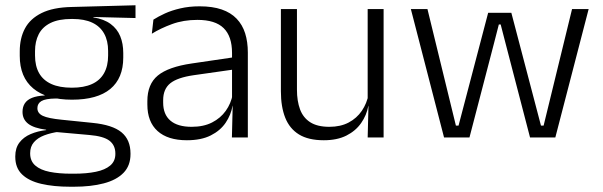

<svg xmlns="http://www.w3.org/2000/svg" viewBox="-20 -522 2288 729"><path d="M253.5 -143.5Q157.5 -143.5 106.2 -186.2Q55 -229 55 -310V-327Q55 -377 74.8 -414Q94.5 -451 138 -472.5Q181.5 -494 252 -495.5L494.5 -502V-453.5L334.5 -457.5V-456Q375 -449.5 400 -431Q425 -412.5 436.5 -384.5Q448 -356.5 448 -320.5V-303.5Q448 -225 398.8 -184.2Q349.5 -143.5 253.5 -143.5ZM250.5 137.5H261Q309 137.5 344 130.2Q379 123 398.5 106.5Q418 90 418 62.5V61Q418 29.5 395.5 12.2Q373 -5 319 -9.5L184 -21.5L205 -22Q172.5 -17.5 147.8 -8Q123 1.5 108.8 18Q94.5 34.5 94.5 59.5V60.5Q94.5 89.5 114 106.5Q133.5 123.5 168.5 130.5Q203.5 137.5 250.5 137.5ZM260 187H247Q183.5 187 136.5 176Q89.5 165 63.8 140.2Q38 115.5 38 73.5V71.5Q38 40 53.8 19.2Q69.5 -1.5 96.5 -13Q123.5 -24.5 155.5 -28L155 -29.5Q108.5 -35.5 87 -52.2Q65.5 -69 65.5 -97V-97.5Q65.5 -116 74.2 -129.5Q83 -143 101.5 -150.5Q120 -158 149.5 -159.5V-168.5L230 -147L192 -148Q152.5 -147.5 137.2 -138.2Q122 -129 122 -111.5V-111Q122 -92 142.5 -82.2Q163 -72.5 213.5 -67.5L331 -55.5Q407 -48 441.2 -19.8Q475.5 8.5 475.5 61V63Q475.5 107 449 134.2Q422.5 161.5 374 174.2Q325.5 187 260 187ZM253 -189Q298.5 -189 329 -202.8Q359.5 -216.5 375 -244Q390.5 -271.5 390.5 -311V-328.5Q390.5 -367.5 375.2 -394.8Q360 -422 330.2 -436Q300.5 -450 255.5 -450H252Q202.5 -450 171.8 -434.8Q141 -419.5 127 -392Q113 -364.5 113 -328V-311.5Q113 -271.5 128.5 -244.2Q144 -217 175 -203Q206 -189 253 -189Z M921 0H860.5L863.5 -121.5L861 -131V-288.5V-321Q861 -384 829.2 -415.2Q797.5 -446.5 729.5 -446.5Q676.5 -446.5 633 -430.5Q589.5 -414.5 556.5 -394L562.5 -447.5Q580.5 -459 606 -470.8Q631.5 -482.5 664.8 -490.2Q698 -498 738 -498Q787 -498 821.8 -486Q856.5 -474 878.5 -451Q900.5 -428 910.8 -395.5Q921 -363 921 -322.5ZM689.5 10.5Q617 10.5 578.2 -24.5Q539.5 -59.5 539.5 -125V-138Q539.5 -202.5 579.2 -235.2Q619 -268 708 -281L871 -305L874 -259L715.5 -236.5Q653.5 -227.5 626.5 -205.8Q599.5 -184 599.5 -141.5V-132.5Q599.5 -87.5 627 -64Q654.5 -40.5 707.5 -40.5Q753 -40.5 785.2 -57Q817.5 -73.5 837.2 -101.2Q857 -129 863.5 -163.5L875.5 -120.5H863Q857 -86 836.8 -56Q816.5 -26 780.2 -7.8Q744 10.5 689.5 10.5Z M1046.5 -487.5H1107.5V-181.5Q1107.5 -138.5 1119.2 -106.8Q1131 -75 1158 -57.8Q1185 -40.5 1230.5 -40.5Q1273 -40.5 1303.8 -56.8Q1334.5 -73 1353.8 -101.2Q1373 -129.5 1379.5 -164.5L1392 -120H1378.5Q1372 -84.5 1351.2 -54.8Q1330.5 -25 1295.2 -7.2Q1260 10.5 1209.5 10.5Q1151 10.5 1115.2 -11.5Q1079.5 -33.5 1063 -75Q1046.5 -116.5 1046.5 -175.5ZM1376 -487.5H1436.5V0H1376L1379 -120.5L1376 -123.5Z M1762.5 0H1666L1540 -487.5H1603L1711 -45H1721L1833.5 -473.5H1921.5L2034 -45H2044L2152 -487.5H2215L2088.5 0H1992.5L1899.5 -357.5L1881 -429H1874L1855.5 -357Z"/></svg>

Font: Anek Kannada Light
Style: Regular
Weight: 300
Designer: Vaishnavi Murthy, Maithili Shingre (Kannada) & Yesha Goshar (Latin)
Foundry: Ek Type
Version: Version 1.003